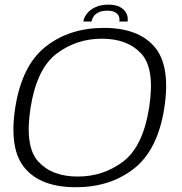

<svg xmlns="http://www.w3.org/2000/svg" viewBox="-20 -801 783 826"><path d="M306 4.5Q454.5 4.5 556.8 -76Q659 -156.5 687 -337.5Q714.5 -518 644.8 -599.5Q575 -681 427 -681Q278.5 -681 176.2 -600.2Q74 -519.5 45.5 -337.5Q18 -157.5 87.8 -76.5Q157.5 4.5 306 4.5ZM314 -41.5Q203.5 -41.5 144.5 -106.2Q85.5 -171 111.5 -337.5Q138 -505 223 -569.8Q308 -634.5 418.5 -634.5Q529 -634.5 588.2 -569.8Q647.5 -505 621.5 -337.5Q595 -170.5 509.8 -106Q424.5 -41.5 314 -41.5ZM447 -781Q415 -781 392.2 -771Q369.5 -761 355.5 -744.2Q341.5 -727.5 338.5 -708.5H373.5Q376 -720.5 383.2 -731Q390.5 -741.5 404.8 -748.2Q419 -755 442 -755Q463.5 -755 475.2 -748.2Q487 -741.5 491.2 -731Q495.5 -720.5 493.5 -708.5H529Q532 -727.5 523.5 -744.2Q515 -761 495.5 -771Q476 -781 447 -781Z"/></svg>

Font: Anybody SemiExpanded Light
Style: Italic
Weight: 300
Width: 6
Italic angle: -10°
Version: Version 1.113;gftools[0.9.25]